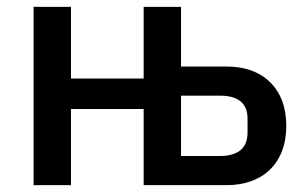

<svg xmlns="http://www.w3.org/2000/svg" viewBox="-20 -540 888 560"><path d="M78 -520H187V-311H399V-520H508V-346H641C693 -346 736 -331 767 -301C798 -271 815 -228 815 -173C815 -62 745 0 641 0H399V-222H187V0H78ZM621 -85C672 -85 702 -106 702 -153V-194C702 -241 672 -261 621 -261H508V-85Z"/></svg>

Font: Plexus Sans Medium
Style: Regular
Weight: 500
Version: Version 2.001;PS 002.001;hotconv 1.0.70;makeotf.lib2.5.58329